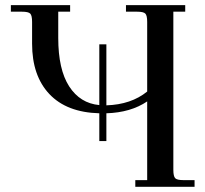

<svg xmlns="http://www.w3.org/2000/svg" viewBox="-20 -722 791 742"><path d="M22 -676.8V-702.1H251V-676.8H205.1V-575.2Q205.1 -453.6 247.3 -388.2Q289.6 -322.8 363.8 -315.9V-550.8H391.1V-314.9Q486.8 -317.9 548.8 -368.2V-637.2Q548.8 -662.1 541.7 -669.4Q534.7 -676.8 509.8 -676.8H466.8V-702.1H695.8V-676.8H649.9V-65.9Q649.9 -41 657 -33.4Q664.1 -25.9 689 -25.9H731.9V0H502.9V-25.9H548.8V-330.1Q485.4 -287.1 391.1 -284.2V-176.8H363.8V-284.2Q237.8 -287.6 170.9 -358.4Q104 -429.2 104 -553.2V-637.2Q104 -662.1 96.9 -669.4Q89.8 -676.8 64.9 -676.8Z"/></svg>

Font: Dihjauti S
Style: Bold
Weight: 700
Designer: T. Christopher White
Version: Version 3.0.0